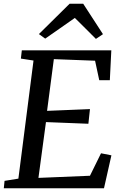

<svg xmlns="http://www.w3.org/2000/svg" viewBox="-22 -1014 658 1034"><path d="M-1.5 0 2.5 -40 77 -52 158.5 -688 90.5 -698.5 95.5 -743H577.5L569.5 -582H512.5L490 -687L268 -695.5L231.5 -417L462.5 -426.5L454 -347.5L225.5 -356.5L185 -56L462.5 -67.5L522 -188.5L578 -177.5L538 0ZM187.5 -830.5 353 -994H426L532.5 -830L494.5 -804.5Q466.5 -832.5 438 -861Q409.5 -889.5 381 -917.5Q341.5 -889.5 301.5 -861.8Q261.5 -834 221.5 -806Z"/></svg>

Font: Merriweather
Style: Italic
Weight: 400
Italic angle: -7.8°
Designer: Eben Sorkin
Foundry: Eben Sorkin
Version: Version 2.100